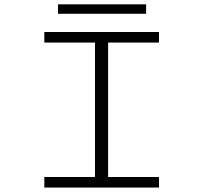

<svg xmlns="http://www.w3.org/2000/svg" viewBox="-20 -844 915 864"><path d="M179.5 0V-47.5H407.5V-652.5H179.5V-700H695.5V-652.5H466.5V-47.5H695.5V0ZM241 -782V-824.5H637.5V-782Z"/></svg>

Font: Trispace SemiExpanded ExtraLight
Style: Regular
Weight: 200
Width: 6
Designer: Tyler Finck
Foundry: Etcetera Type Company
Version: Version 1.210; ttfautohint (v1.8.3)